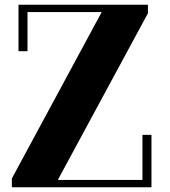

<svg xmlns="http://www.w3.org/2000/svg" viewBox="-20 -729 716 810"><path d="M604 -673 224 30H581V-160H619V61H30V24L409 -678H96V-513H58V-709H604Z"/></svg>

Font: Cafe24 ClassicType
Style: Regular
Weight: 400
Designer: Cafe24 thkim, hmlim, mnelim & 4IR
Foundry: Cafe24
Version: Version 1.000